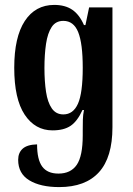

<svg xmlns="http://www.w3.org/2000/svg" viewBox="-20 -522 543 782"><path d="M221 240Q145 240 99.5 212.5Q54 185 54 129Q54 100 72.5 83.5Q91 67 131 66Q131 128 152 156.5Q173 185 218 185Q268 185 292.5 149.5Q317 114 317 29V9Q317 -16 317.5 -35Q318 -54 322 -74H316Q295 -28 267.5 -9.5Q240 9 194 9Q123 9 80.5 -55Q38 -119 38 -246Q38 -371 81 -436.5Q124 -502 201 -502Q245 -502 274 -482.5Q303 -463 322 -420H328L343 -492H438V-4Q438 119 383 179.5Q328 240 221 240ZM238 -56Q278 -56 297.5 -99.5Q317 -143 317 -246Q317 -345 298.5 -391Q280 -437 238 -437Q207 -437 190.5 -412Q174 -387 167.5 -343.5Q161 -300 161 -245Q161 -191 167.5 -148Q174 -105 191 -80.5Q208 -56 238 -56Z"/></svg>

Font: Noto Serif Armenian ExtraCondensed
Style: Bold
Weight: 700
Width: 2
Designer: Monotype Design Team
Foundry: Monotype Imaging Inc.
Version: Version 2.008; ttfautohint (v1.8.4.7-5d5b)